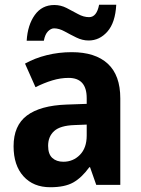

<svg xmlns="http://www.w3.org/2000/svg" viewBox="-20 -776 593 806"><path d="M281 -557Q380 -557 432.5 -508.5Q485 -460 485 -363V0H384L358 -74H355Q323 -30 287.5 -10Q252 10 191 10Q120 10 78.5 -36Q37 -82 37 -162Q37 -249 93 -291Q149 -333 259 -337L344 -340V-364Q344 -449 268 -449Q234 -449 199.5 -438.5Q165 -428 129 -410L85 -509Q126 -532 176.5 -544.5Q227 -557 281 -557ZM293 -251Q233 -249 207.5 -226Q182 -203 182 -164Q182 -129 199.5 -113Q217 -97 246 -97Q287 -97 315.5 -126Q344 -155 344 -207V-253ZM92 -605Q96 -671 126 -713Q156 -755 208 -755Q235 -755 259.5 -742.5Q284 -730 307.5 -717Q331 -704 354 -704Q386 -704 396 -756H468Q464 -681 431 -643.5Q398 -606 352 -606Q326 -606 300.5 -618.5Q275 -631 251.5 -644Q228 -657 207 -657Q194 -657 181.5 -644.5Q169 -632 164 -605Z"/></svg>

Font: Noto Sans Armenian SemiCondensed
Style: Bold
Weight: 700
Width: 4
Designer: Monotype Design Team
Foundry: Monotype Imaging Inc.
Version: Version 2.008; ttfautohint (v1.8.4.7-5d5b)